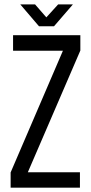

<svg xmlns="http://www.w3.org/2000/svg" viewBox="-20 -862 419 882"><path d="M73.2 -841.8H141.1L192.9 -782.2L247.1 -841.8H314.9L228 -741.2H159.2ZM347.2 -70.8V0H28.8V-69.8L269 -628.9H40V-700.2H349.1V-629.9L107.9 -70.8Z"/></svg>

Font: Bebas Neue Regular
Style: Regular
Weight: 400
Designer: Ryoichi Tsunekawa
Foundry: Ryoichi Tsunekawa
Version: Version 001.003